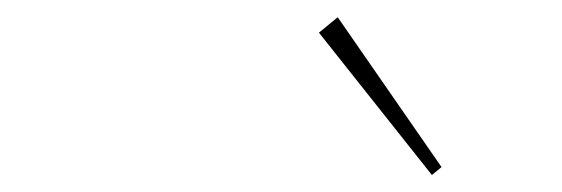

<svg xmlns="http://www.w3.org/2000/svg" viewBox="-20 -898 656 224"><path d="M374 -877.9 495.1 -703.1 483.9 -693.8 352.1 -859.9Z"/></svg>

Font: Sinkin Sans 100 Thin Italic
Style: Regular
Weight: 100
Italic angle: -112°
Designer: Keith Bates
Foundry: K-Type
Version: Sinkin Sans (version 1.0)  by Keith Bates   •   © 2014   www